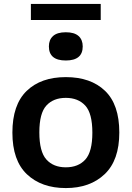

<svg xmlns="http://www.w3.org/2000/svg" viewBox="-20 -946 670 976"><path d="M314.5 10Q191 10 117 -60Q43 -130 43 -272Q43 -413.5 115.5 -483.8Q188 -554 314.5 -554Q441.5 -554 514 -484.2Q586.5 -414.5 586.5 -272.5Q586.5 -131.5 512.2 -60.8Q438 10 314.5 10ZM314.5 -95.5Q378 -95.5 413.8 -135Q449.5 -174.5 449.5 -271.5Q449.5 -370 413.5 -409.2Q377.5 -448.5 314.5 -448.5Q251.5 -448.5 215.8 -409.5Q180 -370.5 180 -273Q180 -175 215.8 -135.2Q251.5 -95.5 314.5 -95.5ZM314.5 -638.5Q228.5 -638.5 228.5 -710Q228.5 -744 249.8 -763Q271 -782 314.5 -782Q358 -782 379.2 -763Q400.5 -744 400.5 -710Q400.5 -638.5 314.5 -638.5ZM137 -844.5V-926H492V-844.5Z"/></svg>

Font: Encode Sans SmExp SmBold
Style: Regular
Weight: 600
Width: 6
Designer: Multiple Designers
Foundry: Impallari Type
Version: Version 3.002; ttfautohint (v1.8.3) -l 8 -r 50 -G 200 -x 14 